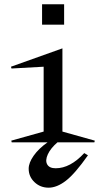

<svg xmlns="http://www.w3.org/2000/svg" viewBox="-20 -659 470 889"><path d="M269 -49.8 418.9 -7.8 417 0H246.1Q214.4 27.3 201.4 55.7Q188.5 84 198.5 102.1Q208.5 120.1 237.8 120.1Q305.2 120.1 370.1 49.8L387.2 60.1Q326.7 146 284.9 178Q243.2 210 205.1 210Q166.5 210 139.6 184.3Q112.8 158.7 112.8 122.1Q112.8 94.7 136 61.8Q159.2 28.8 200.2 0H34.2L32.2 -7.8L182.1 -49.8V-350.1L33.2 -341.8L30.8 -350.1L269 -435.1ZM174.8 -544.9V-639.2H276.9V-544.9Z"/></svg>

Font: Halibut Exp
Style: Regular
Weight: 400
Width: 7
Designer: Matteo Maggi
Foundry: Collletttivo
Version: Version 3.080 | FøM Fix